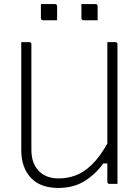

<svg xmlns="http://www.w3.org/2000/svg" viewBox="-20 -908 690 948"><path d="M268 20Q179 20 132 -30.5Q85 -81 85 -167V-700H124Q135 -700 135 -689V-169Q135 -102 171 -64.5Q207 -27 270 -27Q313 -27 353.5 -42Q394 -57 433 -94.5Q472 -132 510 -199V-700H549Q560 -700 560 -689V0H521Q510 0 510 -11V-101H490Q450 -46 396 -13Q342 20 268 20ZM182 -888H251Q262 -888 262 -877V-808H193Q182 -808 182 -819ZM382 -888H451Q462 -888 462 -877V-808H393Q382 -808 382 -819Z"/></svg>

Font: Recursive Sn Lnr St Lt
Style: Regular
Weight: 300
Version: Version 1.079;hotconv 1.0.112;makeotfexe 2.5.65598; ttfautoh